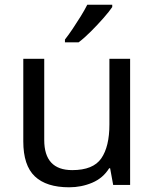

<svg xmlns="http://www.w3.org/2000/svg" viewBox="-20 -786 658 816"><path d="M533 -536V0H461L448 -71H444Q418 -29 372 -9.5Q326 10 274 10Q177 10 128 -36.5Q79 -83 79 -185V-536H168V-191Q168 -63 287 -63Q376 -63 410.5 -113Q445 -163 445 -257V-536ZM457 -756Q445 -738 420 -709.5Q395 -681 366.5 -652.5Q338 -624 314 -606H256V-618Q271 -637 288.5 -663Q306 -689 323 -716.5Q340 -744 351 -766H457Z"/></svg>

Font: Noto Sans Carian
Style: Regular
Weight: 400
Designer: Monotype Design Team
Foundry: Monotype Imaging Inc.
Version: Version 2.002; ttfautohint (v1.8.4.7-5d5b)